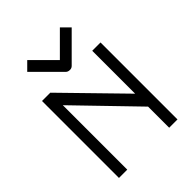

<svg xmlns="http://www.w3.org/2000/svg" viewBox="-213 -905 965 965"><g transform="rotate(-45 270.0 -422.5)"><path d="M406 -774 427 -753 290 -616Q282 -608 270 -608Q256 -608 248 -616L111 -753L132 -774L153 -795L269 -679L385 -795ZM60 -50V-597H119L417 -292V-597H476V-50H417V-200L119 -508V-50Z"/></g></svg>

Font: IBM 3270
Style: Regular
Weight: 400
Monospace: yes
Version: Version 2.3.1